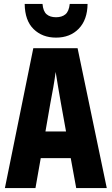

<svg xmlns="http://www.w3.org/2000/svg" viewBox="-20 -960 570 980"><path d="M5 0 150 -714H376L525 0H369L341 -153H188L161 0ZM237 -433 212 -289H317L291 -433Q285 -468 277 -514Q269 -560 264 -593Q260 -560 252 -514Q244 -468 237 -433ZM266 -768Q196 -768 151.5 -811.5Q107 -855 106 -940H197Q200 -903 217.5 -887.5Q235 -872 266 -872Q296 -872 314 -887Q332 -902 336 -940H427Q426 -859 382 -813.5Q338 -768 266 -768Z"/></svg>

Font: Noto Sans Mono Condensed Black
Style: Regular
Weight: 900
Width: 3
Designer: Monotype Design Team
Foundry: Monotype Imaging Inc.
Version: Version 2.014